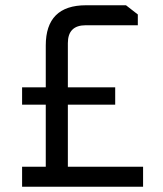

<svg xmlns="http://www.w3.org/2000/svg" viewBox="-20 -710 618 730"><path d="M64 0V-76H154V-312H64V-378H154V-537Q154 -690 307 -690H459L504 -655V-614H306Q238 -614 238 -546V-378H418V-312H238V-76H524V0Z"/></svg>

Font: Oxanium ExtraLight
Style: Regular
Weight: 400
Version: Version 2.000